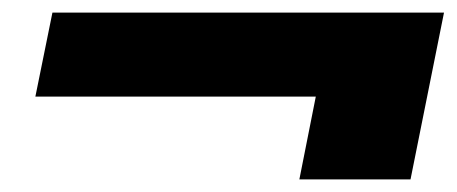

<svg xmlns="http://www.w3.org/2000/svg" viewBox="-20 -462 723 304"><path d="M63 -442H683L630 -178H454L480 -309H36Z"/></svg>

Font: Albert Sans Black
Style: Italic
Weight: 900
Italic angle: -11.25°
Designer: Andreas Rasmussen
Foundry: a.Foundry
Version: Version 1.025